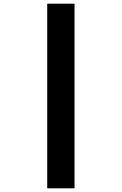

<svg xmlns="http://www.w3.org/2000/svg" viewBox="-20 -821 660 1041"><path d="M236 200V-801H384V200Z"/></svg>

Font: Monaspace Xenon Var ExtraLight
Style: Regular
Weight: 200
Designer: Riley Cran and the Lettermatic Team
Version: Version 1.200 (Monaspace Xenon Var)